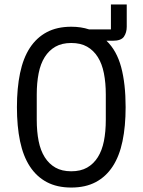

<svg xmlns="http://www.w3.org/2000/svg" viewBox="-20 -830 640 862"><path d="M549 -710Q549 -684 536.5 -665.5Q524 -647 486 -647H458Q504 -603 524 -528.5Q544 -454 544 -349Q544 -263 530 -196Q516 -129 486 -83Q456 -37 410 -12.5Q364 12 300 12Q236 12 190 -12.5Q144 -37 114 -83Q84 -129 70 -196Q56 -263 56 -349Q56 -434 70 -501.5Q84 -569 114 -615Q144 -661 190 -685.5Q236 -710 300 -710Q344 -710 380 -698H478V-810H549ZM300 -61Q342 -61 371 -77.5Q400 -94 419 -124Q438 -154 446.5 -196.5Q455 -239 455 -292V-406Q455 -458 446.5 -501Q438 -544 419 -574Q400 -604 371 -620.5Q342 -637 300 -637Q258 -637 229 -620.5Q200 -604 181 -574Q162 -544 153.5 -501Q145 -458 145 -406V-292Q145 -239 153.5 -196.5Q162 -154 181 -124Q200 -94 229 -77.5Q258 -61 300 -61Z"/></svg>

Font: IBM Plex Mono
Style: Regular
Weight: 400
Monospace: yes
Designer: Mike Abbink, Paul van der Laan, Pieter van Rosmalen
Foundry: Bold Monday
Version: Version 2.3